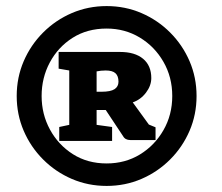

<svg xmlns="http://www.w3.org/2000/svg" viewBox="-20 -819 731 632"><path d="M331 -207Q270 -207 216.5 -230Q163 -253 122 -294Q81 -335 58 -388.5Q35 -442 35 -503Q35 -564 58 -617.5Q81 -671 122 -712Q163 -753 216.5 -776Q270 -799 331 -799Q392 -799 445.5 -776Q499 -753 540 -712Q581 -671 604 -617.5Q627 -564 627 -503Q627 -442 604 -388.5Q581 -335 540 -294Q499 -253 445.5 -230Q392 -207 331 -207ZM331 -281Q392 -281 440.5 -310.5Q489 -340 518 -390.5Q547 -441 547 -503Q547 -565 518 -615.5Q489 -666 440 -695.5Q391 -725 331 -725Q267 -725 219 -694.5Q171 -664 144 -613.5Q117 -563 117 -503Q117 -443 144.5 -392.5Q172 -342 220 -311.5Q268 -281 331 -281ZM175 -355V-401L208 -408V-587L173 -593V-648H375Q424 -648 451 -625.5Q478 -603 478 -562Q478 -537 460.5 -514Q443 -491 417 -482L470 -409L492 -400V-358H409Q392 -358 385 -371L328 -457H298V-408L349 -401V-355ZM298 -517H314Q344 -517 357 -525.5Q370 -534 370 -550Q370 -569 360 -578Q350 -587 328 -587Q312 -587 298 -584Z"/></svg>

Font: Faustina Light ExtraBold
Style: Regular
Weight: 800
Version: Version 1.200